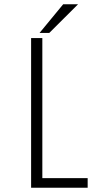

<svg xmlns="http://www.w3.org/2000/svg" viewBox="-20 -878 490 898"><path d="M165 -724 275.5 -858H345L210.5 -724ZM178 -45H390V0H125.5V-700H178Z"/></svg>

Font: League Mono Condensed UltraLight
Style: Regular
Weight: 200
Width: 1
Designer: Tyler Finck
Foundry: The League of Moveable Type / Tyler Finck
Version: Version 2.210